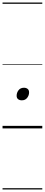

<svg xmlns="http://www.w3.org/2000/svg" viewBox="-20 -1011 353 1512"><path d="M152 -221Q134 -221 122.5 -230Q111 -239 111 -257Q111 -281 126 -300.5Q141 -320 169 -320Q186 -320 197.5 -311Q209 -302 209 -283Q209 -260 194 -240.5Q179 -221 152 -221ZM0 471H313V481H0ZM0 -20H313V0H0ZM0 -505H313V-500H0ZM0 -991H313V-981H0Z"/></svg>

Font: Playwrite IE Guides
Style: Regular
Weight: 400
Designer: Veronika Burian, José Scaglione
Foundry: TypeTogether
Version: Version 1.003